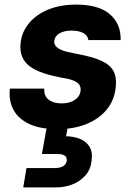

<svg xmlns="http://www.w3.org/2000/svg" viewBox="-20 -549 588 834"><path d="M231 12Q154 12 106 -11Q58 -34 37.5 -74Q17 -114 23 -164H172Q171 -145 178.5 -131Q186 -117 203.5 -108.5Q221 -100 248 -100Q272 -100 289.5 -107Q307 -114 317.5 -126Q328 -138 330 -154Q332 -172 323 -183Q314 -194 294 -201Q274 -208 245 -212Q203 -220 168.5 -231.5Q134 -243 110.5 -260Q87 -277 76 -303Q65 -329 70 -366Q76 -413 107.5 -450Q139 -487 191 -508Q243 -529 311 -529Q409 -529 457.5 -487Q506 -445 504 -375H364Q361 -395 342 -405.5Q323 -416 291 -416Q258 -416 238 -404Q218 -392 216 -372Q214 -359 222 -349Q230 -339 249.5 -331Q269 -323 304 -317Q353 -308 388.5 -297Q424 -286 447 -269.5Q470 -253 478.5 -227.5Q487 -202 482 -164Q475 -110 441.5 -70.5Q408 -31 353.5 -9.5Q299 12 231 12ZM81 265 95 181H217Q240 181 253.5 173.5Q267 166 270 149Q271 133 260.5 126.5Q250 120 228 120H162L185 -7H276L267 43Q298 43 325.5 53.5Q353 64 368 87Q383 110 378 148Q374 187 351 213Q328 239 294.5 252Q261 265 224 265Z"/></svg>

Font: DM Sans 11pt Black
Style: Italic
Weight: 900
Italic angle: -10°
Version: Version 4.004;gftools[0.9.30]